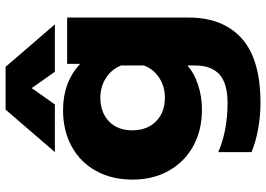

<svg xmlns="http://www.w3.org/2000/svg" viewBox="-156 -590 976 705"><g transform="rotate(-90 332.5 -238.0)"><path d="M282 -706H439L595 -525H421L361 -610L301 -525H126ZM126 197V75Q205 109 306 109Q379 109 411.5 79Q444 49 444 -9V-38Q415 -13 372.5 1Q330 15 282 15Q206 15 148 -17Q90 -49 57.5 -107Q25 -165 25 -240Q25 -316 57 -374Q89 -432 147 -463.5Q205 -495 280 -495Q383 -495 450 -432V-480H620V-33Q620 92 543.5 161Q467 230 306 230Q258 230 209.5 221Q161 212 126 197ZM444 -198V-282Q430 -317 398 -337.5Q366 -358 326 -358Q272 -358 239 -326.5Q206 -295 206 -241Q206 -186 239 -153.5Q272 -121 326 -121Q367 -121 399 -142Q431 -163 444 -198Z"/></g></svg>

Font: Prompt
Style: Bold
Weight: 700
Designer: Katatrad Team
Foundry: CadsonDemak
Version: Version 1.000